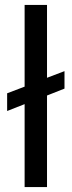

<svg xmlns="http://www.w3.org/2000/svg" viewBox="-20 -760 291 780"><path d="M80 0V-337L9 -309V-381L80 -408V-740H171V-444L242 -471V-400L171 -372V0Z"/></svg>

Font: SVN-Poppins
Style: Regular
Weight: 400
Designer: Ninad Kale (Devanagari), Jonny Pinhorn (Latin)
Foundry: Indian Type Foundry
Version: Version 3.002 2017